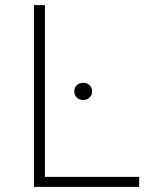

<svg xmlns="http://www.w3.org/2000/svg" viewBox="-20 -731 640 751"><path d="M155.8 -39.1V-710.9H112.8V0H524.4V-39.1ZM270.5 -373Q270.5 -359.4 280 -349.6Q289.6 -339.8 305.2 -339.8Q320.8 -339.8 330.6 -349.6Q340.3 -359.4 340.3 -373Q340.3 -387.7 330.6 -397.5Q320.8 -407.2 305.2 -407.2Q289.6 -407.2 280 -397.2Q270.5 -387.2 270.5 -373Z"/></svg>

Font: Roboto Mono ExtraLight
Style: Regular
Weight: 250
Monospace: yes
Designer: Google
Version: Version 3.000